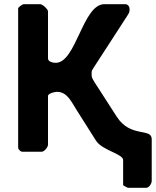

<svg xmlns="http://www.w3.org/2000/svg" viewBox="-20 -727 747 920"><path d="M593 173H680C695 173 707 152 707 140V-60C707 -116 606 -65 540 -167C515 -206 440 -323 433 -333C421 -354 419 -354 419 -373C419 -387 419 -388 427 -400L587 -647C598 -664 601 -668 601 -683C601 -694 594 -707 580 -707H480C376 -707 345 -426 247 -426C236 -426 210 -430 210 -447V-673C210 -683 183 -707 173 -707H93C88 -707 67 -692 67 -687V-20C67 -11 78 0 87 0H180C193 0 210 -23 210 -33V-267C210 -280 244 -287 253 -287C303 -287 323 -237 347 -200C356 -186 431 -68 440 -53C470 -6 570 10 570 40V160C572 163 590 172 593 173Z"/></svg>

Font: Asimov Print
Style: C
Weight: 500
Designer: Google
Version: Version 2.000980: 2014